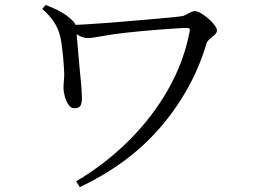

<svg xmlns="http://www.w3.org/2000/svg" viewBox="-20 -728 1040 777"><path d="M288 6Q406 -64 501.5 -159Q597 -254 661 -367Q725 -480 748 -603Q749 -609 746.5 -612Q744 -615 737 -615Q722 -615 693 -613Q664 -611 628.5 -608.5Q593 -606 557 -602.5Q521 -599 493 -596Q437 -590 395 -582Q353 -574 335 -574Q319 -574 301.5 -583Q284 -592 265 -605V-627Q286 -627 328.5 -629.5Q371 -632 423.5 -636Q476 -640 531 -645Q586 -650 634 -654Q682 -658 713 -662Q723 -663 732 -668Q741 -673 750.5 -678Q760 -683 768 -683Q779 -683 794 -674Q809 -665 824 -652Q839 -639 848.5 -626Q858 -613 858 -605Q858 -596 849 -587.5Q840 -579 829.5 -570.5Q819 -562 816 -553Q787 -455 738 -368Q689 -281 624 -207Q559 -133 478 -74Q397 -15 303 29ZM282 -290Q266 -290 256.5 -305Q247 -320 242 -339Q237 -358 237 -370Q237 -389 239 -407Q241 -425 239 -450Q238 -471 235.5 -497Q233 -523 229.5 -549Q226 -575 220 -593Q213 -617 197.5 -640.5Q182 -664 151 -692L165 -708Q199 -695 227 -679.5Q255 -664 278 -640Q285 -632 287 -624Q289 -616 289 -607Q289 -598 291.5 -573.5Q294 -549 296.5 -516Q299 -483 302.5 -449Q306 -415 308.5 -386.5Q311 -358 311 -343Q313 -321 308 -305.5Q303 -290 282 -290Z"/></svg>

Font: Noto Serif TC
Style: Regular
Weight: 400
Designer: Ryoko NISHIZUKA  (kana & ideographs); Frank Grießhammer (Latin, Greek & Cyrillic); Wenlong ZHANG  (bopomofo); Sandoll Co
Foundry: Adobe
Version: Version 2.003-H1;hotconv 1.1.1;makeotfexe 2.6.0